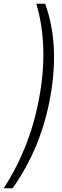

<svg xmlns="http://www.w3.org/2000/svg" viewBox="-25 -800 327 1020"><path d="M42 200H-5Q138 -22 185 -290Q233 -559 168 -780H215Q292 -567 243 -290Q195 -16 42 200Z"/></svg>

Font: Renner* Light
Style: Light Italic
Weight: 300
Italic angle: -10°
Version: Version 003.000 ; ttfautohint (v0.97) -l 8 -r 50 -G 200 -x 1